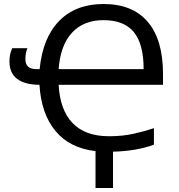

<svg xmlns="http://www.w3.org/2000/svg" viewBox="-20 -745 889 953"><path d="M454.1 4.9Q326.7 -9.3 255.6 -94.5Q184.6 -179.7 175.8 -324.2Q104.5 -324.2 65.7 -353Q26.9 -381.8 26.9 -439.9Q26.9 -477.5 41 -505.9H116.2Q106 -483.9 106 -451.2Q106 -401.9 160.2 -401.9H176.8Q191.9 -557.6 273.9 -641.4Q356 -725.1 494.1 -725.1Q638.2 -725.1 713.6 -636.2Q789.1 -547.4 789.1 -377.9V-324.2H271Q277.8 -198.7 340.6 -133.8Q403.3 -68.8 521 -68.8Q588.4 -68.8 643.1 -81.1Q697.8 -93.3 744.1 -108.9V-26.9Q655.3 5.4 541 7.8V188H454.1ZM493.2 -645Q395 -645 337.4 -582.8Q279.8 -520.5 271 -401.9H692.9Q692.9 -526.4 644.3 -585.7Q595.7 -645 493.2 -645Z"/></svg>

Font: NotoPenekeko
Style: Regular
Weight: 400
Designer: Monotype Design team
Foundry: Monotype Imaging Inc.
Version: Version 1.04